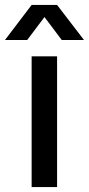

<svg xmlns="http://www.w3.org/2000/svg" viewBox="-56 -757 360 777"><path d="M72 0V-529H175V0ZM-36 -595 72 -737H175L284 -595H194L124 -688L54 -595Z"/></svg>

Font: Mona Sans ExtraLight Medium
Style: Regular
Weight: 500
Version: Version 2.000